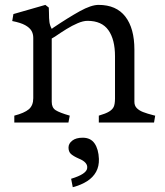

<svg xmlns="http://www.w3.org/2000/svg" viewBox="-20 -501 675 785"><path d="M116 -346.2V-99.5Q116 -69.8 97.8 -54.2Q79.5 -38.8 38.5 -28.2V0H259.8L265.2 -28.2Q223.5 -40.2 207.5 -50.5Q191.5 -60.8 191.5 -84.5V-343.5Q198.8 -347.5 205 -351.5Q228.2 -367.5 251.6 -382Q275 -396.5 297.6 -406.1Q320.2 -415.8 337.8 -415.8Q396.2 -415.8 423.2 -377.6Q450.2 -339.5 450.2 -271V-99.5V-97.5Q450 -74.8 444.8 -63.9Q439.5 -53 426 -44.8Q412.5 -36.5 384 -28.2V0H609.8L614.5 -28.2L610.5 -29Q581 -36.5 564.9 -42.9Q548.8 -49.2 539.1 -59.1Q529.5 -69 529.5 -84.5V-298Q529.5 -385.2 492.5 -433.1Q455.5 -481 383 -481Q352.8 -481 305.9 -455Q259 -429 198.5 -388.2L191.5 -383Q184 -396.8 182.1 -410.8Q180.2 -424.8 180.2 -449.5L179.5 -470L165.5 -481L34.8 -443.5L30 -415Q64.8 -408.2 82.9 -398.1Q101 -388 108.5 -375.4Q116 -362.8 116 -346.2ZM336.3 187.5Q340.5 162.9 302.3 147.4Q278.3 136.8 269.2 127.6Q260.1 118.5 260.1 102.2Q260.1 86 275.4 74Q290.7 62 318.1 62Q350.4 62 366.6 85.3Q382.8 108.6 384.4 148.8Q385.3 179.1 372.8 201.7Q360.4 224.2 336.3 239.7Q312.3 255.2 277.5 264.4L270.8 229.9Q303.2 220 318.9 209.4Q334.7 198.8 336.3 187.5Z"/></svg>

Font: TMT Limkin
Style: Regular
Weight: 400
Designer: Gabriel Drozdov
Version: Version 1.000;Glyphs 3.1.2 (3151)